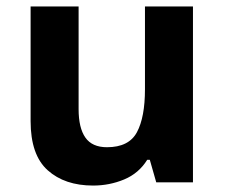

<svg xmlns="http://www.w3.org/2000/svg" viewBox="-20 -566 697 596"><path d="M579 -546V0H465L445 -70H437Q411 -28 365.5 -9Q320 10 269 10Q181 10 128 -37.5Q75 -85 75 -190V-546H224V-227Q224 -169 245 -139Q266 -109 312 -109Q380 -109 405 -155.5Q430 -202 430 -289V-546Z"/></svg>

Font: Noto Sans Sora Sompeng
Style: Bold
Weight: 700
Designer: Monotype Design Team. David Williams.
Foundry: Monotype Imaging Inc.
Version: Version 2.101